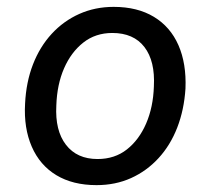

<svg xmlns="http://www.w3.org/2000/svg" viewBox="-20 -530 613 559"><path d="M261 9Q192 9 144 -20Q96 -49 72.5 -103Q49 -157 53 -228Q56 -291 76 -342.5Q96 -394 130.5 -431.5Q165 -469 211 -489.5Q257 -510 311 -510Q380 -510 428 -481Q476 -452 499.5 -398.5Q523 -345 520 -272Q516 -210 496 -158.5Q476 -107 441.5 -69.5Q407 -32 361.5 -11.5Q316 9 261 9ZM264 -67Q314 -67 349.5 -95Q385 -123 405.5 -170.5Q426 -218 428 -278Q432 -352 400.5 -393Q369 -434 307 -434Q258 -434 222.5 -406Q187 -378 166.5 -331Q146 -284 144 -223Q140 -150 172 -108.5Q204 -67 264 -67Z"/></svg>

Font: Nunitoga
Style: Medium Italic
Weight: 500
Italic angle: -9°
Designer: Vernon Adams
Foundry: Vernon Adams
Version: Version 1.0